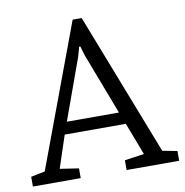

<svg xmlns="http://www.w3.org/2000/svg" viewBox="-86 -724 765 795"><g transform="rotate(-10 296.5 -326.0)"><path d="M-11 0V-41L48 -53L271 -652H309L542 -53L604 -41V0H383V-41L465 -53L413 -189H156L111 -53L190 -41V0ZM174 -240H393L295 -497L283 -537H278L267 -497Z"/></g></svg>

Font: Faustina Light
Style: Regular
Weight: 300
Designer: Alfonso Garcia
Foundry: http://www.omnibus-type.com
Version: Version 1.200